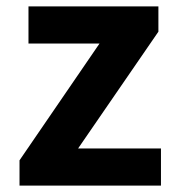

<svg xmlns="http://www.w3.org/2000/svg" viewBox="-20 -580 551 600"><path d="M41 0H483V-116H224L475 -481V-560H69V-444H291L41 -79Z"/></svg>

Font: Noto Sans Japanese Bold
Style: Bold
Weight: 700
Designer: Ryoko NISHIZUKA (kana & ideographs); Paul D. Hunt (Latin, Greek & Cyrillic); Wenlong ZHANG (bopomofo); Sandoll Communica
Foundry: Adobe Systems Incorporated
Version: Version 1.000;PS 1;hotconv 1.0.78;makeotf.lib2.5.61930